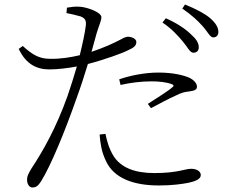

<svg xmlns="http://www.w3.org/2000/svg" viewBox="-20 -792 1040 852"><path d="M701 -692C743 -664 770 -633 792 -607C812 -583 823 -558 838 -558C852 -558 862 -566 862 -582C862 -602 851 -619 825 -642C801 -665 765 -689 716 -711ZM515 -415C559 -425 606 -431 653 -431C683 -431 716 -428 741 -419C750 -416 754 -411 745 -405C732 -392 672 -354 636 -331L650 -312C684 -330 732 -356 760 -368C786 -381 799 -384 818 -386C837 -389 854 -391 854 -407C854 -422 841 -437 820 -447C795 -458 749 -470 683 -470C620 -470 555 -456 509 -440ZM275 -734C295 -730 318 -725 338 -719C357 -711 363 -702 361 -680C357 -647 347 -600 334 -547C296 -538 249 -530 202 -531C152 -531 122 -551 81 -588L63 -575C96 -506 144 -484 199 -484C238 -484 283 -490 321 -497C308 -453 294 -407 280 -367C229 -224 171 -122 118 -42C106 -20 100 -12 100 6C100 24 110 40 123 40C140 40 149 33 162 13C206 -57 270 -214 319 -354C337 -403 355 -458 370 -508C443 -527 526 -557 546 -568C576 -581 585 -590 585 -606C585 -620 564 -629 548 -629C540 -629 530 -625 516 -617C484 -600 440 -580 386 -562C395 -595 403 -623 409 -645C418 -675 430 -701 430 -716C429 -738 366 -760 336 -762C312 -764 297 -761 277 -758ZM422 -195C425 -158 430 -120 449 -80C485 2 578 31 685 31C742 31 787 25 817 19C844 13 871 4 871 -15C871 -34 849 -43 829 -43C799 -43 769 -24 665 -24C578 -24 516 -48 483 -101C464 -132 454 -168 448 -198ZM789 -754C832 -724 857 -701 879 -676C901 -652 912 -626 926 -626C939 -626 949 -634 949 -650C949 -670 938 -689 912 -712C888 -732 852 -751 801 -772Z"/></svg>

Font: Noto Serif CJK JP Light
Style: Regular
Weight: 300
Designer: Ryoko NISHIZUKA 西塚涼子 (kana & ideographs); Frank Grießhammer (Latin, Greek & Cyrillic); Wenlong ZHANG 张文龙 (bopomofo); San
Foundry: Adobe Systems Incorporated
Version: Version 1.001;PS 1.001;hotconv 16.6.54;makeotf.lib2.5.65590